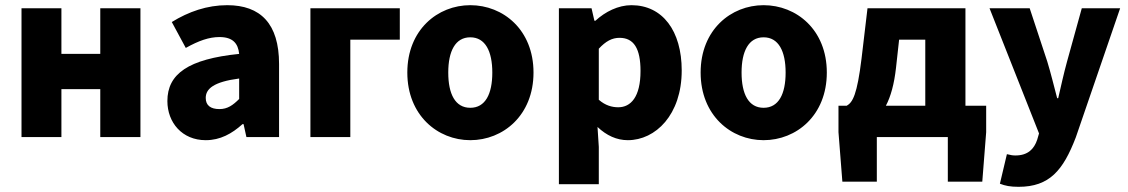

<svg xmlns="http://www.w3.org/2000/svg" viewBox="-20 -529 4355 741"><path d="M63 0H217V-185H367V0H522V-497H367V-321H217V-497H63Z M774 12C830 12 875 -13 916 -50H920L931 0H1057V-282C1057 -438 985 -509 857 -509C779 -509 708 -484 643 -444L697 -344C747 -372 787 -386 827 -386C878 -386 899 -362 903 -321C707 -301 626 -244 626 -139C626 -56 683 12 774 12ZM827 -108C793 -108 774 -122 774 -151C774 -186 804 -213 903 -226V-147C879 -123 858 -108 827 -108Z M1178 0H1332V-376H1523V-497H1178Z M1795 12C1922 12 2039 -84 2039 -249C2039 -414 1922 -509 1795 -509C1669 -509 1552 -414 1552 -249C1552 -84 1669 12 1795 12ZM1795 -113C1737 -113 1710 -166 1710 -249C1710 -331 1737 -385 1795 -385C1853 -385 1880 -331 1880 -249C1880 -166 1853 -113 1795 -113Z M2137 182H2291V38L2286 -39C2321 -6 2360 12 2403 12C2510 12 2611 -86 2611 -257C2611 -410 2537 -509 2417 -509C2366 -509 2316 -484 2278 -449H2274L2263 -497H2137ZM2366 -115C2342 -115 2316 -122 2291 -144V-341C2318 -370 2342 -383 2371 -383C2426 -383 2452 -342 2452 -255C2452 -154 2414 -115 2366 -115Z M2927 12C3054 12 3171 -84 3171 -249C3171 -414 3054 -509 2927 -509C2801 -509 2684 -414 2684 -249C2684 -84 2801 12 2927 12ZM2927 -113C2869 -113 2842 -166 2842 -249C2842 -331 2869 -385 2927 -385C2985 -385 3012 -331 3012 -249C3012 -166 2985 -113 2927 -113Z M3438 -267 3450 -376H3551V-121H3399C3418 -157 3431 -205 3438 -267ZM3364 0H3638V172H3771L3786 -19V-121H3706V-497H3328L3305 -303C3288 -164 3271 -134 3248 -121H3216V-19L3231 172H3364Z M3911 192C4030 192 4083 129 4132 1L4303 -497H4155L4098 -291C4085 -244 4075 -197 4064 -150H4060C4047 -199 4036 -245 4022 -291L3954 -497H3799L3990 -14L3983 10C3971 46 3947 71 3899 71C3889 71 3882 70 3866 66L3839 180C3859 188 3879 192 3911 192Z"/></svg>

Font: DAIFUKU Sans
Style: Bold
Weight: 700
Designer: Original font ‘Source Han Sans JP’ : Paul D. Hunt
Foundry: Daifuku
Version: Version 1.000